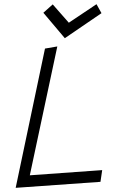

<svg xmlns="http://www.w3.org/2000/svg" viewBox="-20 -901 572 921"><path d="M442.9 -880.9 310.1 -792 232.9 -879.9 188 -839.8 291 -717.8 466.8 -837.9ZM55.2 0 461.9 -28.8 470.2 -85 123 -60.1 254.9 -678.2 195.8 -668Z"/></svg>

Font: Comic Neue Angular
Style: Italic
Weight: 400
Italic angle: -12°
Designer: Craig Rozynski
Foundry: Craig Rozynski
Version: Version 2.003